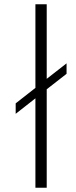

<svg xmlns="http://www.w3.org/2000/svg" viewBox="-20 -880 354 900"><path d="M146 0V-419L53.5 -346.5V-395.5L146 -468V-860H199V-510.5L292 -583V-534L199 -461.5V0Z"/></svg>

Font: Spartan Thin Light
Style: Regular
Weight: 300
Version: Version 1.004